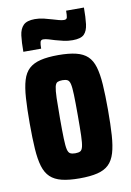

<svg xmlns="http://www.w3.org/2000/svg" viewBox="-81 -747 549 807"><g transform="rotate(-10 193.0 -344.0)"><path d="M193 8Q148 8 117.5 0.5Q87 -7 68.5 -24.5Q50 -42 41 -72Q32 -102 29 -147Q26 -192 26 -255Q26 -318 29 -363.5Q32 -409 41 -439Q50 -469 68.5 -486Q87 -503 117.5 -510.5Q148 -518 194 -518Q239 -518 269.5 -510.5Q300 -503 318 -486Q336 -469 345 -439Q354 -409 357 -363.5Q360 -318 360 -255Q360 -192 357 -147Q354 -102 345 -72Q336 -42 318 -24.5Q300 -7 269.5 0.5Q239 8 193 8ZM193 -99Q207 -99 214.5 -103Q222 -107 225.5 -121.5Q229 -136 230 -168Q231 -200 231 -255Q231 -310 230 -342Q229 -374 225.5 -388.5Q222 -403 214 -407Q206 -411 193 -411Q180 -411 172 -407.5Q164 -404 160.5 -389Q157 -374 156 -342Q155 -310 155 -255Q155 -200 156 -168Q157 -136 160.5 -121.5Q164 -107 172 -103Q180 -99 193 -99ZM52 -557Q52 -598 55.5 -626Q59 -654 74 -669Q89 -684 123 -684Q143 -684 161 -679.5Q179 -675 196 -670Q209 -666 222 -662.5Q235 -659 244 -659Q255 -659 257 -667.5Q259 -676 259 -696H335Q335 -654 331.5 -625.5Q328 -597 314 -583Q300 -569 265 -569Q245 -569 227 -573Q209 -577 192 -582Q179 -586 166 -590Q153 -594 143 -594Q133 -594 130.5 -585Q128 -576 128 -557Z"/></g></svg>

Font: Saira ExtraCondensed ExtraBold
Style: Regular
Weight: 800
Width: 2
Designer: Hector Gatti with collaboration of the Omnibus-Type team
Foundry: Omnibus-Type
Version: Version 1.101